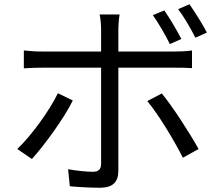

<svg xmlns="http://www.w3.org/2000/svg" viewBox="-20 -839 1040 902"><path d="M952 -686C933 -723 896 -782 870 -819L817 -796C845 -759 876 -705 898 -662ZM832 -656C811 -697 777 -754 752 -790L698 -768C725 -730 758 -673 778 -632ZM252 -401C213 -320 127 -201 61 -139L130 -92C186 -154 280 -281 322 -367ZM801 -521C825 -521 855 -521 882 -519V-602C857 -598 824 -597 800 -597H536V-699C536 -721 539 -757 542 -771H448C452 -756 455 -722 455 -700V-597H177C145 -597 120 -599 92 -602V-518C119 -520 147 -521 177 -521H455V-70C455 -44 443 -32 416 -32C390 -32 344 -36 300 -44L308 36C348 40 408 43 450 43C510 43 536 16 536 -37V-521ZM672 -364C725 -301 800 -176 839 -98L913 -139C873 -211 793 -336 740 -400Z"/></svg>

Font: Noto Sans CJK SC Regular
Style: Regular
Weight: 400
Designer: Ryoko NISHIZUKA (kana & ideographs); Paul D. Hunt (Latin, Greek & Cyrillic); Wenlong ZHANG (bopomofo); Sandoll Communica
Foundry: Adobe Systems Incorporated
Version: Version 1.004;PS 1.004;hotconv 1.0.82;makeotf.lib2.5.63406